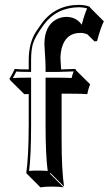

<svg xmlns="http://www.w3.org/2000/svg" viewBox="-20 -717 451 796"><path d="M99.1 -429.2V-467.8Q99.1 -538.6 129.4 -585.9Q137.2 -598.1 153.8 -621.1Q210.4 -696.8 308.1 -696.8Q338.4 -696.3 353 -688L354 -685.1L410.6 -628.4Q398.4 -606.4 382.3 -546.4L371.6 -545.4L342.8 -574.2Q329.1 -580.6 313.5 -580.6Q252 -580.6 235.4 -515.6Q231 -497.1 230.5 -477.5Q230.5 -471.2 233.4 -429.2Q251 -429.7 292 -431.2L296.9 -423.8L353.5 -367.7Q345.7 -347.7 341.8 -326.7Q320.8 -328.6 269.5 -328.6H235.4V-142.6Q235.4 -10.3 245.6 56.6L189 0L187 2.9L243.7 59.6Q225.6 56.6 195.8 56.6Q166 56.6 147.5 59.6L90.8 2.9L88.9 0Q98.6 -64 99.1 -199.2V-327.1Q88.4 -326.7 80.6 -326.7L23.9 -382.8L19 -390.1Q33.2 -412.6 41 -431.2Q56.6 -429.2 99.1 -429.2ZM99.1 -383.8V-384.8H98.1ZM108.9 -418.9H99.1Q63.5 -418.9 47.4 -420.4Q41 -406.7 33.2 -393.6Q62.5 -395 98.1 -395H108.9V-199.2Q108.9 -70.8 100.6 -8.3Q120.1 -10.3 139.2 -9.8Q158.7 -9.8 177.7 -8.3Q168.9 -74.7 168.9 -199.2V-395H212.9Q251.5 -395 276.9 -393.6Q280.3 -408.2 285.2 -420.9Q242.7 -419.4 222.2 -418.9H168.9V-438Q168.9 -458.5 166 -499.5Q164.1 -525.9 164.1 -534.2Q164.1 -607.9 211.9 -635.7Q232.4 -647 256.8 -647Q296.4 -646 318.8 -614.7Q331.1 -660.6 341.3 -682.1Q326.7 -686.5 308.1 -687Q214.8 -686 162.1 -615.2Q124.5 -564 116.2 -534.7Q108.9 -507.8 108.9 -467.8Z"/></svg>

Font: Linux Biolinum Shadow O
Style: Regular
Weight: 400
Designer: Philipp H. Poll
Foundry: Philipp H. Poll
Version: Version 1.0.4